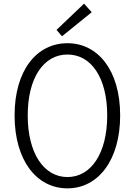

<svg xmlns="http://www.w3.org/2000/svg" viewBox="-20 -1019 740 1053"><path d="M290 -855 320 -820 483 -952 441 -999ZM60 -386C60 -140 180 14 350 14C518 14 639 -140 639 -386C639 -632 518 -782 350 -782C180 -782 60 -632 60 -386ZM568 -386C568 -179 480 -48 350 -48C220 -48 132 -179 132 -386C132 -593 220 -720 350 -720C480 -720 568 -593 568 -386Z"/></svg>

Font: Kawkab Mono Light
Style: Regular
Weight: 300
Monospace: yes
Designer: Abdullah Arif
Foundry: Abdullah Arif
Version: Version 1.000;PS 000.500;hotconv 1.0.88;makeotf.lib2.5.64775